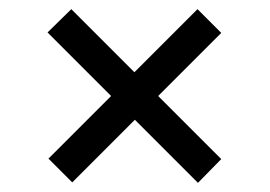

<svg xmlns="http://www.w3.org/2000/svg" viewBox="-20 -440 590 420"><path d="M464 -368 326 -230 464 -92 413 -40 275 -178 138 -41 86 -93 223 -230 84 -369 136 -420 274 -282 412 -420Z"/></svg>

Font: EauTestInfant Semibold
Style: Italic
Weight: 600
Italic angle: -12°
Designer: Christian Thalmann (Catharsis Fonts)
Version: Version 0.001;PS 000.001;hotconv 1.0.88;makeotf.lib2.5.64775